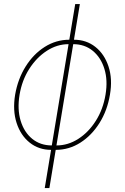

<svg xmlns="http://www.w3.org/2000/svg" viewBox="-20 -748 633 972"><path d="M238.8 10.7Q176.3 10.7 130.4 -25.9Q84.5 -62.5 64 -125.7Q43.5 -189 56.6 -268.6Q70.3 -348.1 109.6 -411.1Q148.9 -474.1 206.3 -510.5Q263.7 -546.9 331.1 -546.9H354.5Q417 -546.9 462.9 -510.5Q508.8 -474.1 529.5 -411.1Q550.3 -348.1 536.6 -268.6Q523.4 -189 483.9 -125.7Q444.3 -62.5 387 -25.9Q329.6 10.7 262.2 10.7ZM242.7 -11.7H266.1Q324.7 -11.7 376.7 -45.2Q428.7 -78.6 465.3 -136.7Q502 -194.8 514.2 -268.6Q526.4 -341.8 508.5 -399.4Q490.7 -457 449.7 -490.7Q408.7 -524.4 350.6 -524.4H327.1Q269 -524.4 217 -490.7Q165 -457 128.2 -399.4Q91.3 -341.8 79.1 -268.6Q66.9 -194.8 84.5 -136.7Q102.1 -78.6 143.1 -45.2Q184.1 -11.7 242.7 -11.7ZM206.5 204.1 360.8 -727.5H384.3L230 204.1Z"/></svg>

Font: Inter 18pt Thin
Style: Italic
Weight: 250
Italic angle: -9.3988°
Version: Version 4.001;git-66647c0bb